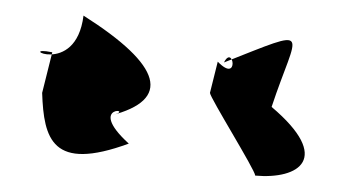

<svg xmlns="http://www.w3.org/2000/svg" viewBox="-20 -703 457 246"><path d="M249 -584C249 -578 307 -485 307 -478C363 -473 406 -500 328 -566C361 -666 384 -669 267 -623C279 -647 287 -595 259 -624ZM34 -584C36 -525 47 -483 145 -519C88 -571 158 -563 122 -555C200 -575 188 -619 87 -683C77 -603 -1 -646 47 -636Z"/></svg>

Font: Charger Distortion
Style: 2
Weight: 400
Designer: Jasper
Foundry: Cannot Into Space Fonts
Version: Version 0.98